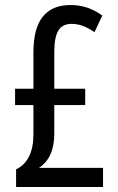

<svg xmlns="http://www.w3.org/2000/svg" viewBox="-20 -744 469 764"><path d="M261 -724C162 -724 113 -662 113 -536V-391H40V-326H113V-211C113 -137 89 -92 44 -70V0H390V-76H135C176 -103 196 -148 196 -212V-326H319V-391H196V-536C196 -615 216 -649 265 -649C295 -649 322 -639 356 -616L387 -682C349 -710 308 -724 261 -724Z"/></svg>

Font: Noto Sans Gurmukhi UI ExtraCondensed
Style: Regular
Weight: 400
Width: 2
Designer: Jelle Bosma - Monotype Design Team
Foundry: Monotype Imaging Inc.
Version: Version 2.004